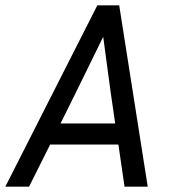

<svg xmlns="http://www.w3.org/2000/svg" viewBox="-42 -700 639 720"><path d="M425 0 402 -158H146L67 0H-22L323 -680H405L512 0ZM243 -354 185 -237H390L373 -354L345 -562Z"/></svg>

Font: Inria Sans
Style: Italic
Weight: 400
Italic angle: -10°
Designer: Black Foundry Team
Foundry: Black Foundry
Version: Version 1.2; ttfautohint (v1.8.3)